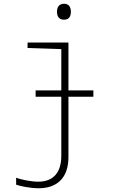

<svg xmlns="http://www.w3.org/2000/svg" viewBox="-20 -757 603 1024"><path d="M322 -652C349 -652 358 -671 358 -694C358 -718 348 -737 322 -737C294 -737 284 -718 284 -694C284 -669 295 -652 322 -652ZM170 -241H307V74C307 160 267 212 184 212C145 212 89 200 66 191V228C85 235 139 247 186 247C283 247 345 193 345 81V-241H478V-275H345V-530H127V-501L307 -495V-275H170Z"/></svg>

Font: Noto Sans Mono SemiCondensed ExtraLight
Style: Regular
Weight: 200
Width: 4
Designer: Monotype Design Team
Foundry: Monotype Imaging Inc.
Version: Version 2.014